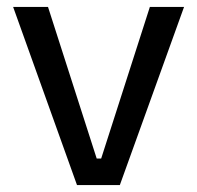

<svg xmlns="http://www.w3.org/2000/svg" viewBox="-20 -536 571 556"><path d="M203 0 18 -516H119L260 -77H273L414 -516H513L327 0Z"/></svg>

Font: Bricolage Grotesque 24pt
Style: Regular
Weight: 400
Designer: Mathieu Triay
Foundry: Atelier Triay
Version: Version 1.001;gftools[0.9.33.dev8+g029e19f]